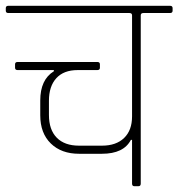

<svg xmlns="http://www.w3.org/2000/svg" viewBox="-30 -643 616 663"><path d="M156 -401H31Q22 -401 22 -409V-421Q22 -429 31 -429H306Q315 -429 315 -421V-409Q315 -401 306 -401H238Q190 -401 164.5 -373Q139 -345 139 -295V-246Q139 -195 166 -167.5Q193 -140 243 -140H322Q371 -140 398.5 -166.5Q426 -193 426 -241V-590Q426 -598 417 -598H-1Q-10 -598 -10 -606V-615Q-10 -623 -1 -623H557Q566 -623 566 -615V-606Q566 -598 557 -598H465Q456 -598 456 -590V-9Q456 0 448 0H434Q426 0 426 -9V-160H422Q397 -112 322 -112H243Q182 -112 145.5 -147.5Q109 -183 109 -245V-296Q109 -368 156 -397Z"/></svg>

Font: Rajdhani Light
Style: Regular
Weight: 300
Designer: Satya Rajpurohit, Jyotish Sonowal
Foundry: Indian Type Foundry
Version: Version 1.201;PS 1.0;hotconv 1.0.78;makeotf.lib2.5.61930; tt